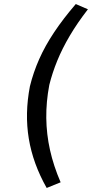

<svg xmlns="http://www.w3.org/2000/svg" viewBox="-20 -738 455 950"><path d="M211 192Q143 72 122.5 -52Q102 -176 128 -311Q145 -380 174 -445.5Q203 -511 248 -578.5Q293 -646 355 -718L415 -692Q363 -625 325.5 -561.5Q288 -498 263.5 -438Q239 -378 224 -318Q208 -234 209 -154Q210 -74 227.5 4.5Q245 83 280 164Z"/></svg>

Font: Nunito Sans 10pt Expanded
Style: Italic
Weight: 400
Width: 7
Italic angle: -9°
Designer: Vernon Adams
Foundry: Vernon Adams
Version: Version 3.101;gftools[0.9.27]